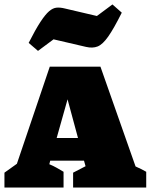

<svg xmlns="http://www.w3.org/2000/svg" viewBox="-49 -844 678 864"><path d="M561 -95Q573 -90 585.5 -83.5Q598 -77 609 -71V0H280V-67L336 -96L329 -121H177L173 -105Q190 -98 206 -89Q222 -80 237 -71V0H-29V-67L27 -107L175 -544H403ZM206 -223H302L255 -397ZM122 -615 80 -651Q111 -712 133 -745.5Q155 -779 172 -793.5Q189 -808 205.5 -809.5Q222 -811 242 -806L387 -772L457 -824L499 -787Q463 -715 438 -679.5Q413 -644 390.5 -635Q368 -626 338 -633L192 -667Z"/></svg>

Font: Piazzolla SC Black
Style: Regular
Weight: 900
Designer: Juan Pablo del Peral
Foundry: Huerta Tipografica
Version: Version 1.330